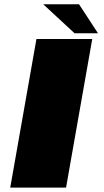

<svg xmlns="http://www.w3.org/2000/svg" viewBox="-20 -852 472 872"><path d="M26.5 0H280L399 -675H145.5ZM318.5 -701H425L339 -832.5H176.5Z"/></svg>

Font: Anybody Expanded Black
Style: Italic
Weight: 900
Width: 7
Italic angle: -10°
Version: Version 1.113;gftools[0.9.25]